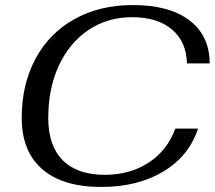

<svg xmlns="http://www.w3.org/2000/svg" viewBox="-20 -730 850 760"><path d="M66 -263Q66 -396 120.5 -497.5Q175 -599 275 -654.5Q375 -710 506 -710Q651 -710 730.5 -649Q810 -588 810 -479H720Q718 -565 660.5 -613.5Q603 -662 503 -662Q406 -662 330.5 -611.5Q255 -561 213 -470.5Q171 -380 171 -263Q171 -153 228.5 -95.5Q286 -38 395 -38Q494 -38 568 -86Q642 -134 674 -221H764Q728 -112 626.5 -51Q525 10 381 10Q228 10 147 -60.5Q66 -131 66 -263Z"/></svg>

Font: Fahkwang
Style: Italic
Weight: 400
Italic angle: -10°
Version: Version 1.000; ttfautohint (v1.6)